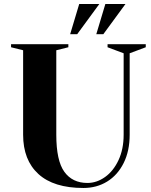

<svg xmlns="http://www.w3.org/2000/svg" viewBox="-20 -920 750 955"><path d="M95 -250V-670L35 -685V-700H320V-685L260 -670V-250Q260 -121 300 -65.5Q340 -10 415 -10Q461 -10 502.5 -39.5Q544 -69 569.5 -123.5Q595 -178 595 -250V-655L515 -685V-700H705V-685L625 -655V-250Q625 -169 595 -109Q565 -49 513 -17Q461 15 395 15Q247 15 171 -54.5Q95 -124 95 -250ZM329 -750 374 -900H474L364 -750ZM459 -750 504 -900H604L494 -750Z"/></svg>

Font: Yeseva One
Style: Regular
Weight: 400
Designer: Jovanny Lemonad
Foundry: Jovanny Lemonad
Version: Version 2.000